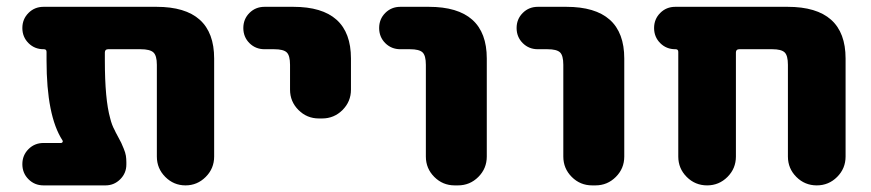

<svg xmlns="http://www.w3.org/2000/svg" viewBox="-20 -567 2567 566"><path d="M611.3 -105.5Q611.3 -70.3 586.4 -45.4Q561.5 -20.5 526.9 -20.5Q492.2 -20.5 467.3 -45.4Q442.4 -70.3 442.4 -105.5V-376Q442.4 -403.3 432.1 -412.6Q421.9 -421.9 394.5 -421.9H298.8Q289.1 -421.9 289.1 -412.1V-388.7Q289.1 -274.4 304.7 -218.8Q309.6 -198.2 318.4 -182.6Q319.3 -179.7 327.1 -165.5Q335 -151.4 337.4 -146Q339.8 -140.6 344.7 -128.9Q349.6 -117.2 351.1 -107.9Q352.5 -98.6 352.5 -88.9V-82Q352.5 -56.6 334.5 -38.6Q316.4 -20.5 291 -20.5H108.4Q82 -20.5 64 -38.6Q45.9 -56.6 45.9 -83Q45.9 -109.4 64 -127.4Q82 -145.5 108.4 -145.5H160.2Q163.1 -145.5 164.6 -148.4Q166 -151.4 164.1 -153.3Q117.2 -225.6 117.2 -388.7V-414.1Q117.2 -421.9 109.4 -421.9H108.4Q82 -421.9 64 -439.9Q45.9 -458 45.9 -484.4Q45.9 -510.7 64 -528.8Q82 -546.9 108.4 -546.9H441.4Q611.3 -546.9 611.3 -394.5Z M759.8 -421.9Q733.4 -421.9 715.3 -439.9Q697.3 -458 697.3 -484.4Q697.3 -510.7 715.3 -528.8Q733.4 -546.9 759.8 -546.9H844.7Q1014.6 -546.9 1014.6 -394.5V-302.7Q1014.6 -267.6 989.7 -242.7Q964.8 -217.8 929.7 -217.8H919.9Q884.8 -217.8 859.9 -242.7Q835 -267.6 835 -302.7V-376Q835 -403.3 825.2 -412.6Q815.4 -421.9 788.1 -421.9Z M1160.2 -421.9Q1133.8 -421.9 1115.7 -439.9Q1097.7 -458 1097.7 -484.4Q1097.7 -510.7 1115.7 -528.8Q1133.8 -546.9 1160.2 -546.9H1244.1Q1415 -546.9 1415 -394.5V-105.5Q1415 -70.3 1390.1 -45.4Q1365.2 -20.5 1330.1 -20.5H1320.3Q1285.2 -20.5 1260.3 -45.4Q1235.4 -70.3 1235.4 -105.5V-376Q1235.4 -403.3 1225.6 -412.6Q1215.8 -421.9 1188.5 -421.9Z M1565.4 -421.9Q1539.1 -421.9 1521 -439.9Q1502.9 -458 1502.9 -484.4Q1502.9 -510.7 1521 -528.8Q1539.1 -546.9 1565.4 -546.9H1649.4Q1820.3 -546.9 1820.3 -394.5V-105.5Q1820.3 -70.3 1795.4 -45.4Q1770.5 -20.5 1735.4 -20.5H1725.6Q1690.4 -20.5 1665.5 -45.4Q1640.6 -70.3 1640.6 -105.5V-376Q1640.6 -403.3 1630.9 -412.6Q1621.1 -421.9 1593.8 -421.9Z M2302.7 -376Q2302.7 -403.3 2293 -412.6Q2283.2 -421.9 2256.8 -421.9H2159.2Q2149.4 -421.9 2149.4 -412.1V-105.5Q2149.4 -70.3 2124.5 -45.4Q2099.6 -20.5 2064.5 -20.5Q2029.3 -20.5 2004.4 -45.4Q1979.5 -70.3 1979.5 -105.5V-414.1Q1979.5 -421.9 1971.7 -421.9H1970.7Q1944.3 -421.9 1926.3 -439.9Q1908.2 -458 1908.2 -484.4Q1908.2 -510.7 1926.3 -528.8Q1944.3 -546.9 1970.7 -546.9H2301.8Q2472.7 -546.9 2472.7 -394.5V-105.5Q2472.7 -70.3 2447.8 -45.4Q2422.9 -20.5 2387.7 -20.5Q2352.5 -20.5 2327.6 -45.4Q2302.7 -70.3 2302.7 -105.5Z"/></svg>

Font: Gen Jyuu GothicX Heavy
Style: Bold
Weight: 900
Designer: [Source Han Sans]
Ryoko NISHIZUKA  (kana & ideographs); Paul D. Hunt (Latin, Greek & Cyrillic); Wenlong ZHANG  (bopomofo
Version: Version 1.002.20150607